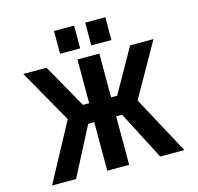

<svg xmlns="http://www.w3.org/2000/svg" viewBox="-130 -1084 1260 1224"><g transform="rotate(-15 500.0 -472.0)"><path d="M778.3 2 612.3 -318.4H573.2V2H428.7V-318.4H388.7L222.7 2H64.5L270.5 -380.9L71.3 -732.4H224.6L387.7 -443.4H428.7V-732.4H573.2V-443.4H613.3L776.4 -732.4H930.7L731.4 -380.9L937.5 2ZM331.1 -795.9V-946.3H463.9V-795.9ZM537.1 -795.9V-946.3H669.9V-795.9Z"/></g></svg>

Font: Gen Shin Gothic Monospace Bold
Style: Bold
Weight: 700
Designer: [Source Han Sans]
Ryoko NISHIZUKA  (kana & ideographs); Paul D. Hunt (Latin, Greek & Cyrillic); Wenlong ZHANG  (bopomofo
Version: Version 1.002.20150607